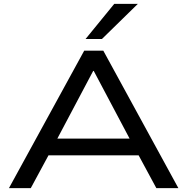

<svg xmlns="http://www.w3.org/2000/svg" viewBox="-20 -965 961 985"><path d="M26 0 412 -705H510L895 0H782L674 -200L728 -168H191L246 -200L138 0ZM458 -601 262 -231 228 -254H691L657 -231L461 -601ZM419 -765 566 -945H687L503 -765Z"/></svg>

Font: Nunito Sans 10pt Expanded Medium
Style: Regular
Weight: 500
Width: 7
Designer: Vernon Adams
Foundry: Vernon Adams
Version: Version 3.101;gftools[0.9.27]